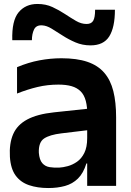

<svg xmlns="http://www.w3.org/2000/svg" viewBox="-20 -938 660 969"><path d="M420 0V-307Q420 -313 420 -318.5Q420 -324 420.5 -329.5Q421 -335 421 -341Q421 -347 421 -353Q421 -398 413 -428.5Q405 -459 387 -477Q369 -495 341.5 -503Q314 -511 275 -511Q220 -511 169.5 -499Q119 -487 66 -466V-599Q123 -623 179 -633.5Q235 -644 290 -644Q368 -644 421 -626Q474 -608 506 -571Q538 -534 552 -478Q566 -422 566 -346V0ZM224 11Q169 11 126.5 -3.5Q84 -18 59 -52Q34 -86 30 -146Q26 -214 46.5 -261Q67 -308 117.5 -335Q168 -362 252 -371L440 -391V-283L290 -265Q231 -258 202.5 -239Q174 -220 176 -167Q179 -131 193.5 -114.5Q208 -98 230.5 -94.5Q253 -91 278 -92Q298 -93 322 -99.5Q346 -106 368.5 -121.5Q391 -137 405.5 -166Q420 -195 420 -241L438 -113H416Q401 -64 373.5 -37Q346 -10 308 0.5Q270 11 224 11ZM437 -709Q396 -709 361 -724Q326 -739 296 -758.5Q266 -778 240.5 -793.5Q215 -809 193 -810Q163 -812 152 -789.5Q141 -767 141 -735H42Q39 -834 74 -876Q109 -918 169 -918Q211 -918 244.5 -902.5Q278 -887 307.5 -867.5Q337 -848 363.5 -832.5Q390 -817 417 -817Q441 -817 450.5 -833.5Q460 -850 460 -889H560Q560 -800 531.5 -754.5Q503 -709 437 -709Z"/></svg>

Font: Matangi Black
Style: Regular
Weight: 900
Designer: Prashant Pant
Foundry: The Graphic Ant
Version: Version 3.002